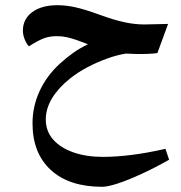

<svg xmlns="http://www.w3.org/2000/svg" viewBox="-20 -565 695 738"><path d="M373 153Q246 153 175.5 88.5Q105 24 105 -91Q105 -156 132.5 -215.5Q160 -275 212 -322Q235 -343 261 -361.5Q287 -380 318 -395Q295 -404 275 -411Q255 -418 236.5 -422Q218 -426 199 -426Q170 -426 148 -417.5Q126 -409 91 -387Q82 -396 75 -413.5Q68 -431 68 -447Q68 -492 104 -518.5Q140 -545 201 -545Q234 -545 270 -537Q306 -529 361 -509Q415 -489 456 -480Q497 -471 535 -471L626 -473L585 -361Q572 -359 549.5 -358Q527 -357 504 -357.5Q481 -358 464 -359Q431 -354 392 -340Q353 -326 316 -306.5Q279 -287 249 -263Q205 -228 180.5 -188Q156 -148 156 -106Q156 -61 184 -29Q212 3 261.5 20.5Q311 38 375 38Q426 38 486 30.5Q546 23 616 7L630 49Q575 80 524 103.5Q473 127 433.5 140Q394 153 373 153Z"/></svg>

Font: Noto Naskh Arabic UI
Style: Regular
Weight: 400
Designer: Monotype Design Team, David Williams, Mohamad Dakak and Nizar Qandah
Foundry: Monotype Imaging Inc.
Version: Version 2.014